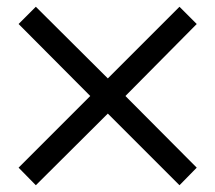

<svg xmlns="http://www.w3.org/2000/svg" viewBox="-20 -574 637 568"><path d="M86 -26 35 -78 247 -290 35 -503 86 -554 299 -342 511 -554 562 -503 351 -290 562 -78 511 -26 299 -238Z"/></svg>

Font: M PLUS 1
Style: Regular
Weight: 400
Designer: Coji Morishita
Foundry: UNDERFOREST DESIGN
Version: Version 1.001